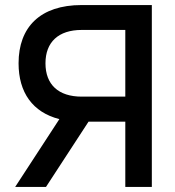

<svg xmlns="http://www.w3.org/2000/svg" viewBox="-20 -740 691 760"><path d="M330.5 -258.5H476V0H581V-720H303C139.5 -720 53.5 -633 53.5 -489.5C53.5 -374 109 -295.5 215 -268.5L40 0H162ZM476 -357.5H303.5C211.5 -357.5 160 -405 160 -489.5C160 -573.5 211.5 -621.5 303.5 -621.5H476Z"/></svg>

Font: Vela Sans SemBd
Style: Regular
Weight: 600
Designer: Principal design: Mikhail Sharanda - project Manrope.
Design modification: Ravid Balaliev
Foundry: Mikhail Sharanda
Version: Version 1.001